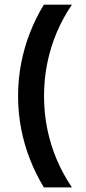

<svg xmlns="http://www.w3.org/2000/svg" viewBox="-20 -687 373 832"><path d="M170.1 125Q134.7 66.7 109.7 2.8Q84.7 -61.1 71.5 -129.9Q58.3 -198.6 58.3 -270.8Q58.3 -343.1 71.5 -411.8Q84.7 -480.6 109.7 -544.8Q134.7 -609 170.1 -666.7H291.7Q253.5 -611.1 226.4 -547.6Q199.3 -484 185.1 -414.6Q170.8 -345.1 170.8 -270.8Q170.8 -196.5 185.1 -127.1Q199.3 -57.6 226.4 5.6Q253.5 68.8 291.7 125Z"/></svg>

Font: Afacad Flux
Style: Bold
Weight: 700
Designer: Kristian Moeller
Foundry: Dicotype
Version: Version 1.100